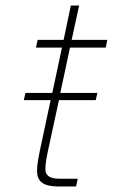

<svg xmlns="http://www.w3.org/2000/svg" viewBox="-20 -674 408 694"><path d="M190 0H255L261 -28H194C157 -28 144 -42 144 -62C144 -85 150 -114 158 -150L193 -312H326L332 -338H198L233 -502H362L368 -530H239L266 -654H236L210 -530H116L110 -502H204L169 -338H72L66 -312H163L128 -148C121 -114 114 -84 114 -56C114 -17 138 0 190 0Z"/></svg>

Font: Geist Thin
Style: Italic
Weight: 100
Italic angle: -12°
Designer: Basement.studio, Andrés Briganti, Mateo Zaragoza
Foundry: Basement.studio, Vercel, Andrés Briganti, Guido Ferreyra, Mateo Zaragoza
Version: Version 1.500